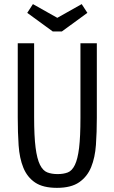

<svg xmlns="http://www.w3.org/2000/svg" viewBox="-20 -896 550 926"><path d="M65.6 -687.2V-329.6Q65.6 -256.8 69.8 -194.8Q74 -132.8 92.7 -87Q111.4 -41.2 149.5 -15.6Q187.6 10 254.6 10Q323 10 362 -17.1Q401 -44.2 419.7 -90.2Q438.4 -136.2 442.7 -197.5Q447 -258.8 447 -327.4V-687.2H368V-327.4Q368 -236.2 361.4 -182.4Q354.8 -128.6 341.1 -100.4Q327.4 -72.2 306.7 -64.3Q286 -56.4 258 -56.4Q229 -56.4 207.9 -64.7Q186.8 -73 172.7 -101.4Q158.6 -129.8 151.6 -184.3Q144.6 -238.8 144.6 -331V-687.2ZM278.6 -744.4 401.4 -834 374 -876.2 256.4 -810 138.8 -876.2 111.4 -834 234.2 -744.4Z"/></svg>

Font: Secuela Light
Style: Regular
Weight: 300
Designer: Fernando Haro
Foundry: deFharo
Version: Version 1.708